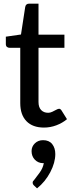

<svg xmlns="http://www.w3.org/2000/svg" viewBox="-20 -691 409 1052"><path d="M221 8Q159 8 125 -27Q91 -62 91 -126V-429H33Q24 -429 18 -434Q12 -439 12 -450V-490L95 -502L118 -652Q121 -671 140 -671H191V-501H333V-429H191V-132Q191 -103 205.5 -88Q220 -73 244 -73Q255 -73 266.5 -78.5Q278 -84 288 -89.5Q298 -95 304 -95Q311 -95 317 -86L347 -38Q322 -17 289 -4.5Q256 8 221 8ZM183 341 166 325Q162 321 160.5 317.5Q159 314 159 309Q159 302 167 295Q178 281 196.5 256Q215 231 220 203Q219 203 217.5 203Q216 203 214 203Q188 202 170.5 183.5Q153 165 153 137Q153 112 171 94.5Q189 77 216 77Q249 77 266 98.5Q283 120 283 153Q283 200 255.5 252.5Q228 305 183 341Z"/></svg>

Font: Aleo Medium
Style: Regular
Weight: 500
Designer: Alessio Laiso
Foundry: Alessio Laiso
Version: Version 2.001;gftools[0.9.29]